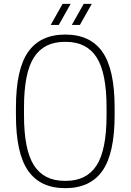

<svg xmlns="http://www.w3.org/2000/svg" viewBox="-20 -970 680 1000"><path d="M63 -370V-410Q63 -609 126.5 -699.5Q190 -790 320 -790Q450 -790 513.5 -699.5Q577 -609 577 -410V-370Q577 -171 513.5 -80.5Q450 10 320 10Q190 10 126.5 -80.5Q63 -171 63 -370ZM317 -28H323Q431 -28 483 -108.5Q535 -189 535 -370V-410Q535 -591 483 -671.5Q431 -752 323 -752H317Q209 -752 157 -671.5Q105 -591 105 -410V-370Q105 -189 157 -108.5Q209 -28 317 -28ZM306 -950H348L286 -840H244ZM416 -950H458L396 -840H354Z"/></svg>

Font: Cooper Hewitt
Style: Light
Weight: 703
Designer: Village Type and Design LLC
Foundry: Cooper Hewitt Smithsonian Design Museum
Version: 1.000